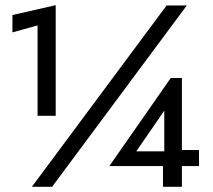

<svg xmlns="http://www.w3.org/2000/svg" viewBox="-20 -721 822 741"><path d="M28 -596 125 -623V-274H195V-701L28 -663ZM623 -700 103 0H181L701 -700ZM402 -80H609V0H682V-80H748V-142H682V-420H639ZM506 -137 614 -294V-137Z"/></svg>

Font: Jost Medium
Style: Regular
Weight: 500
Version: Version 3.710